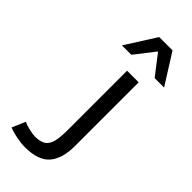

<svg xmlns="http://www.w3.org/2000/svg" viewBox="-295 -983 1050 1050"><g transform="rotate(45 230.0 -457.5)"><path d="M341.8 -184.1Q341.8 -85 298.3 -34.9Q254.9 15.1 151.9 15.1Q123 15.1 86.9 8.1Q50.8 1 24.9 -9.8L58.1 -86.9Q73.7 -79.1 103 -72Q132.3 -64.9 150.9 -64.9Q190.4 -64.9 211.9 -78.6Q233.4 -92.3 242.7 -123.8Q252 -155.3 252 -221.2V-675.8H341.8ZM387.2 -753.9 297.4 -870.1 207 -753.9H134.3L246.1 -930.2H349.1L460.4 -753.9Z"/></g></svg>

Font: Lorenzo Sans
Style: Regular
Weight: 400
Foundry: Intel Corporation
Version: Version 1.00; ttfautohint (v1.5)